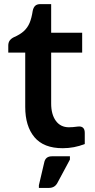

<svg xmlns="http://www.w3.org/2000/svg" viewBox="-20 -711 465 940"><path d="M367.7 -91.8Q395 -91.8 395 -60.1V-5.9Q343.3 14.6 287.1 14.6Q193.8 14.6 148.7 -39.3Q103.5 -93.3 103.5 -187.5V-453.6H20.5V-487.8Q20.5 -502.4 27.3 -512.2Q34.2 -522 47.9 -528.8Q78.6 -542 96.9 -558.8Q115.2 -575.7 125 -599.1Q134.8 -622.6 140.1 -657.7Q143.6 -674.8 152.6 -682.9Q161.6 -690.9 177.7 -690.9H230.5V-550.8H382.3V-453.6H230.5V-204.1Q230.5 -150.9 253.4 -119.4Q276.4 -87.9 317.4 -87.9Q335.9 -87.9 359.9 -91.3Q362.8 -91.8 367.7 -91.8ZM170.4 195.8 196.3 85.4Q202.1 54.2 233.9 54.2H322.3V70.3L260.7 185.1Q253.9 197.3 243.7 203.1Q233.4 209 219.2 209H170.4Z"/></svg>

Font: Lycee Sans SemiBold
Style: Regular
Weight: 600
Designer: Justin Alvin
Foundry: Alkove Design
Version: Version 1.030